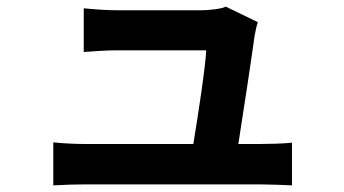

<svg xmlns="http://www.w3.org/2000/svg" viewBox="-20 -544 1040 580"><path d="M700 -109C715 -204 741 -376 749 -435C751 -445 754 -464 759 -477L662 -524C650 -517 609 -513 588 -513H332C305 -513 259 -516 233 -519V-387C262 -389 301 -392 333 -392H603C600 -336 578 -194 564 -109H240C205 -109 168 -111 141 -114V16C179 14 204 13 240 13H766C793 13 842 15 862 16V-113C836 -110 790 -109 764 -109Z"/></svg>

Font: Noto Sans T Chinese Bold
Style: Bold
Weight: 700
Designer: Ryoko NISHIZUKA (kana & ideographs); Paul D. Hunt (Latin, Greek & Cyrillic); Wenlong ZHANG (bopomofo); Sandoll Communica
Foundry: Adobe Systems Incorporated
Version: Version 1.000;PS 1;hotconv 1.0.78;makeotf.lib2.5.61930